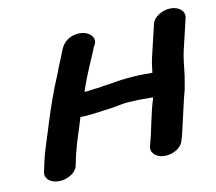

<svg xmlns="http://www.w3.org/2000/svg" viewBox="-68 -713 828 736"><g transform="rotate(-10 346.0 -345.0)"><path d="M568 -588 539 -466C534 -446 531 -423 529 -403H491C468 -403 449 -401 427 -399C397 -397 372 -390 343 -387C328 -385 314 -381 301 -381C292 -380 272 -376 260 -376L266 -394C282 -440 303 -486 322 -531C323 -534 323 -536 324 -538C356 -579 302 -615 250 -595C222 -584 211 -567 201 -540C192 -514 180 -492 172 -467C143 -400 118 -327 96 -254C85 -218 71 -179 63 -143L54 -101C48 -76 71 -56 104 -56C137 -56 171 -76 177 -101L186 -143C197 -191 214 -236 228 -284C270 -284 304 -292 343 -296C368 -299 392 -306 417 -308L439 -309C450 -310 459 -310 470 -310H515C515 -308 514 -306 514 -304C496 -248 488 -187 472 -131C463 -105 485 -83 516 -81C550 -79 584 -99 592 -123C594 -130 599 -145 600 -150L630 -280C634 -299 640 -313 643 -336L649 -372C653 -403 655 -435 662 -466L691 -588C697 -613 674 -634 641 -634C608 -634 574 -613 568 -588Z"/></g></svg>

Font: Blanket
Style: SikObl
Weight: 700
Foundry: Cannot Into Space Fonts
Version: Version 0.9